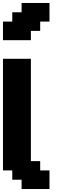

<svg xmlns="http://www.w3.org/2000/svg" viewBox="-20 -1270 477 1290"><path d="M125 0H312.5V-125H250V-187.5H187.5V-875H0V-125H62.5V-62.5H125ZM0 -1000H187.5V-1062.5H250V-1125H312.5V-1250H125V-1187.5H62.5V-1125H0Z"/></svg>

Font: Faithful 32x
Style: Semibold
Weight: 400
Foundry: Faithful Resource Pack
Version: Version 1.0; January 27, 2023